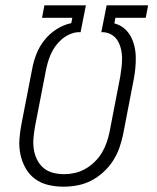

<svg xmlns="http://www.w3.org/2000/svg" viewBox="-20 -690 590 722"><path d="M219 12Q189 12 161.5 5.5Q134 -1 112 -17Q90 -33 76.5 -57Q63 -81 57 -108.5Q51 -136 53 -165.5Q55 -195 61 -225L101 -431Q106 -459 117 -487Q128 -515 147 -539Q166 -563 192.5 -580Q219 -597 248 -603L252 -623H138L147 -670H303L283 -569H274Q258 -568 242 -561Q226 -554 212.5 -542.5Q199 -531 188.5 -516.5Q178 -502 171 -486Q164 -470 159.5 -454Q155 -438 152 -422L112 -216Q108 -194 106 -172Q104 -150 107 -129.5Q110 -109 119 -90.5Q128 -72 143 -59Q158 -46 178.5 -40.5Q199 -35 221 -35Q241 -35 261 -39.5Q281 -44 300 -54.5Q319 -65 335.5 -81Q352 -97 363 -115.5Q374 -134 381 -154Q388 -174 392 -194L432 -401Q435 -419 437 -436.5Q439 -454 439 -471.5Q439 -489 435 -505.5Q431 -522 423 -536Q415 -550 400.5 -559Q386 -568 368 -569H361L381 -670H537L528 -623H414L410 -602Q430 -597 445.5 -584.5Q461 -572 470.5 -555Q480 -538 485 -518Q490 -498 490.5 -477Q491 -456 489 -434.5Q487 -413 483 -392L443 -185Q438 -160 429 -134.5Q420 -109 405 -85.5Q390 -62 368.5 -42.5Q347 -23 322.5 -10.5Q298 2 271.5 7Q245 12 219 12Z"/></svg>

Font: Lode Dark Term
Style: Italic
Weight: 400
Italic angle: -11°
Monospace: yes
Designer: Belleve Invis
Foundry: Belleve Invis
Version: Version 29.2.0